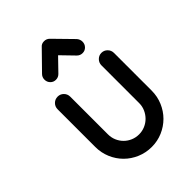

<svg xmlns="http://www.w3.org/2000/svg" viewBox="-218 -841 956 956"><g transform="rotate(-45 260.0 -363.0)"><path d="M277 13Q236 13 199.5 -2.5Q163 -18 136 -45Q109 -72 93.5 -108.5Q78 -145 78 -186V-451Q78 -470 91 -483Q104 -496 123 -496Q141 -496 154 -483Q167 -470 167 -451V-186Q167 -163 175.5 -143Q184 -123 199 -108Q214 -93 234 -84.5Q254 -76 277 -76Q299 -76 319 -84.5Q339 -93 354 -108Q369 -123 378 -143Q387 -163 387 -186V-451Q387 -470 400 -483Q413 -496 431 -496Q449 -496 462 -483Q475 -470 475 -451V-186Q475 -145 459.5 -108.5Q444 -72 417 -45Q390 -18 354 -2.5Q318 13 277 13ZM364 -561Q347 -561 335 -573L270 -640L205 -573Q193 -561 176 -561Q159 -561 147.5 -573Q136 -585 136 -602Q136 -619 148 -631L242 -727Q252 -739 270 -739Q287 -739 299 -727L393 -631Q404 -618 404 -602Q404 -585 392.5 -573Q381 -561 364 -561Z"/></g></svg>

Font: Hanken
Style: Book
Weight: 400
Designer: Alfredo Marco Pradil
Foundry: Hanken Design Co.
Version: Version 2.06 2014